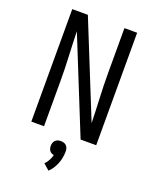

<svg xmlns="http://www.w3.org/2000/svg" viewBox="-175 -834 951 1179"><g transform="rotate(20 300.0 -244.0)"><path d="M88 0V-735H190L439 -118Q437 -198 433 -279Q429 -360 429 -441V-735H512V0H410L161 -617Q163 -537 167 -456Q171 -375 171 -294V0ZM290 247 251 213Q265 199 274 182Q283 165 288 146Q280 145 272.5 141Q265 137 260 130Q255 123 253 115Q251 107 251 99Q251 89 254 79.5Q257 70 264 63Q271 56 280.5 53Q290 50 300 50Q310 50 319.5 53Q329 56 336 63Q343 70 346 79.5Q349 89 349 99Q349 119 345.5 139.5Q342 160 334.5 179Q327 198 316 215.5Q305 233 290 247Z"/></g></svg>

Font: Iosevka Extended
Style: Regular
Weight: 400
Width: 7
Monospace: yes
Designer: Belleve Invis
Foundry: Belleve Invis
Version: Version 32.5.0; ttfautohint (v1.8.4)